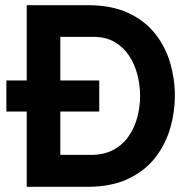

<svg xmlns="http://www.w3.org/2000/svg" viewBox="-20 -720 750 740"><path d="M4.5 -290V-410H362.5V-290ZM83 0V-700H319Q410 -700 474 -670.2Q538 -640.5 577.8 -590.2Q617.5 -540 635.8 -477.8Q654 -415.5 654 -350Q654 -290 636.8 -228.5Q619.5 -167 580.5 -115.2Q541.5 -63.5 476.2 -31.8Q411 0 315 0ZM212.5 -123H328.5Q382 -123 418.5 -143.2Q455 -163.5 477.2 -196.8Q499.5 -230 509.8 -270.2Q520 -310.5 520 -350Q520 -392 509.5 -432.5Q499 -473 477 -506Q455 -539 421 -558.5Q387 -578 339.5 -578H212.5Z"/></svg>

Font: Undotted
Style: Bold
Weight: 700
Designer: Delve Withrington, Dave Bailey, Thomas Jockin
Foundry: Delve Fonts LLC
Version: Version 4.000